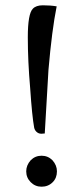

<svg xmlns="http://www.w3.org/2000/svg" viewBox="-20 -693 309 725"><path d="M137 12Q162 12 179 -5Q195 -21 195 -46Q195 -69 178 -88Q161 -105 137 -105Q113 -105 96 -88Q79 -69 79 -46Q79 -22 96 -5Q113 12 137 12ZM136 -188 149 -189 163 -429Q176 -580 194 -669Q171 -673 142 -673Q116 -673 104 -660Q85 -641 85 -552Q85 -463 94 -359Q101 -255 109 -211Q111 -202 117 -196Q125 -188 136 -188Z"/></svg>

Font: Rufina
Style: Regular
Weight: 400
Designer: Martin Sommaruga
Foundry: Martin Sommaruga
Version: Version